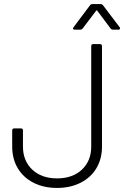

<svg xmlns="http://www.w3.org/2000/svg" viewBox="-20 -917 611 945"><path d="M40 -196V-275Q40 -285 50 -285H83Q93 -285 93 -275V-196Q93 -125 139 -82Q185 -39 261 -39Q337 -39 383 -82Q429 -125 429 -196V-690Q429 -700 439 -700H472Q482 -700 482 -690V-196Q482 -135 454.5 -89Q427 -43 376.5 -17.5Q326 8 261 8Q195 8 145 -17.5Q95 -43 67.5 -89Q40 -135 40 -196ZM436 -897H474Q483 -897 487 -891L569 -783Q571 -781 571 -777Q571 -775 569 -773Q567 -771 563 -771H537Q528 -771 524 -777L459 -864Q458 -866 456 -866Q454 -866 453 -864L387 -777Q383 -771 374 -771H348Q342 -771 340 -774.5Q338 -778 342 -783L423 -891Q427 -897 436 -897Z"/></svg>

Font: Barlow Light
Style: Regular
Weight: 300
Designer: Jeremy Tribby
Foundry: Tribby Type
Version: Version 1.422